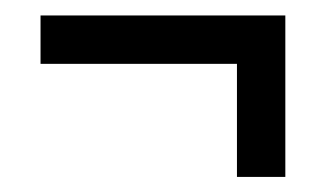

<svg xmlns="http://www.w3.org/2000/svg" viewBox="-20 -367 428 252"><path d="M33.2 -283.2V-346.7H354.5V-134.8H291V-283.2Z"/></svg>

Font: Markazi Text
Style: Bold
Weight: 700
Designer: Borna Izadpanah (Arabic designer), Fiona Ross (Arabic design director) and Florian Runge (Latin designer)
Foundry: Borna Izadpanah and Florian Runge
Version: Version 1.001; ttfautohint (v1.8.3)